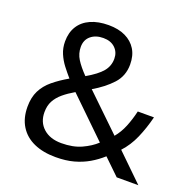

<svg xmlns="http://www.w3.org/2000/svg" viewBox="-129 -854 991 992"><g transform="rotate(20 366.0 -357.5)"><path d="M304 -725Q358 -725 396.5 -706.5Q435 -688 456 -654Q477 -620 477 -571Q477 -508 436.5 -464Q396 -420 334 -384L527 -198Q553 -229 569.5 -269.5Q586 -310 597 -357H686Q670 -293 646 -238Q622 -183 584 -142L730 0H611L524 -84Q493 -56 457 -35Q421 -14 377.5 -2Q334 10 278 10Q209 10 158.5 -12.5Q108 -35 80.5 -79Q53 -123 53 -186Q53 -237 71.5 -274Q90 -311 125 -340Q160 -369 207 -396Q186 -420 166 -446Q146 -472 133 -502.5Q120 -533 120 -569Q120 -618 142 -653Q164 -688 205.5 -706.5Q247 -725 304 -725ZM260 -341Q224 -320 198.5 -298.5Q173 -277 159 -251Q145 -225 145 -189Q145 -134 182 -101Q219 -68 281 -68Q345 -68 391 -89Q437 -110 468 -139ZM301 -653Q259 -653 232.5 -631Q206 -609 206 -570Q206 -534 225 -503.5Q244 -473 280 -436Q339 -470 364.5 -500.5Q390 -531 390 -571Q390 -607 366 -630Q342 -653 301 -653Z"/></g></svg>

Font: lkorean85
Style: Book
Weight: 400
Designer: Jelle Bosma - Monotype Design Team
Foundry: Monotype Imaging Inc.
Version: Version 2.003